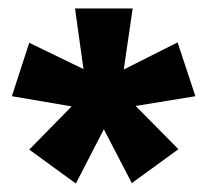

<svg xmlns="http://www.w3.org/2000/svg" viewBox="-20 -762 489 453"><path d="M300 -512 401 -410 291 -330 225 -457 159 -329 49 -409 149 -511 8 -535 49 -661 177 -599 157 -742H293L272 -598L399 -662L441 -535Z"/></svg>

Font: Statis Sans
Style: Bold
Weight: 700
Designer: bBox Type GmbH
Foundry: bBox Type GmbH
Version: Version 1.000